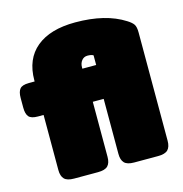

<svg xmlns="http://www.w3.org/2000/svg" viewBox="-109 -790 846 886"><g transform="rotate(-15 314.5 -347.5)"><path d="M77 -57V-320H50Q18 -320 6.5 -333.5Q-5 -347 -5 -377V-423Q-5 -453 6.5 -466.5Q18 -480 50 -480H77V-485Q77 -587 142.5 -641Q208 -695 328 -695Q473 -695 562 -638Q583 -625 591 -613Q599 -601 599 -574V-57Q599 -28 585.5 -14Q572 0 538 0H424Q391 0 377.5 -14Q364 -28 364 -57V-320H312V-57Q312 -28 298.5 -14Q285 0 251 0H137Q104 0 90.5 -14Q77 -28 77 -57ZM371 -480V-526Q362 -532 343 -532Q326 -532 315.5 -519Q305 -506 305 -487V-480Z"/></g></svg>

Font: Mitr
Style: Bold
Weight: 700
Designer: Thanarat Vachiruckul
Foundry: Cadson Demak
Version: Version 1.002